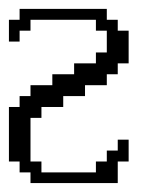

<svg xmlns="http://www.w3.org/2000/svg" viewBox="-20 -410 332 430"><path d="M48.3 0V-23.9H23.9V-48.3H0V-170.4H23.9V-194.8H48.3V-219.2H97.2V-243.7H146V-268.1H194.8V-292.5H219.2V-341.3H194.8V-365.7H48.3V-341.3H23.9V-316.9H0V-365.7H23.9V-390.1H219.2V-365.7H243.7V-341.3H268.1V-268.1H243.7V-243.7H219.2V-219.2H170.4V-194.8H121.6V-170.4H72.8V-146H48.3V-48.3H72.8V-23.9H194.8V-48.3H219.2V-72.8H243.7V-97.2H268.1V-48.3H243.7V0Z"/></svg>

Font: FS Mondwest Regular
Style: Regular
Weight: 400
Designer: NZWStudios2024
Foundry: https://fontstruct.com
Version: Version 1.0